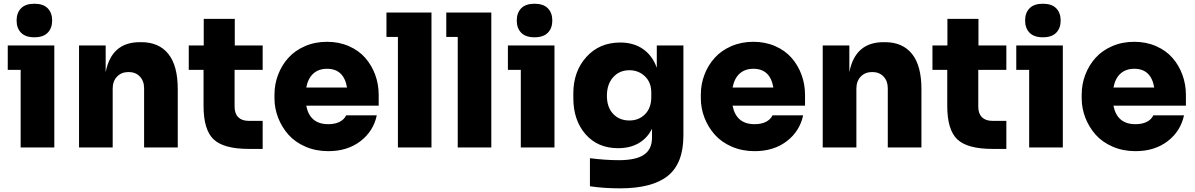

<svg xmlns="http://www.w3.org/2000/svg" viewBox="-20 -798 6467 1039"><path d="M238 -620.8Q213.9 -596.2 166 -596.2Q118.2 -596.2 94 -620.8Q69.8 -645.5 69.8 -687Q69.8 -728.5 94 -753.2Q118.2 -777.8 166 -777.8Q213.9 -777.8 238 -753.2Q262.2 -728.5 262.2 -687Q262.2 -645.5 238 -620.8ZM273.9 0H91.8V-419.9H22V-551.8H273.9Z M589.8 0H407.7V-551.8H551.8V-407.2Q583 -569.8 736.8 -569.8H744.6Q839.8 -569.8 890.9 -506.3Q941.9 -442.9 941.9 -315.9V0H759.8V-320.8Q759.8 -359.4 736.8 -383.8Q713.9 -408.2 675.8 -408.2Q637.2 -408.2 613.5 -383.5Q589.8 -358.9 589.8 -318.8Z M1401.4 7.8H1326.7Q1190.9 7.8 1136.2 -43.7Q1081.5 -95.2 1081.5 -225.1V-419.9H1001.5V-551.8H1082.5V-695.8H1250.5V-551.8H1401.4V-419.9H1249.5V-220.2Q1249.5 -183.6 1269.3 -163.8Q1289.1 -144 1325.7 -144H1401.4Z M1756.3 20Q1689 20 1632.8 -4.4Q1576.7 -28.8 1540.8 -69.3Q1504.9 -109.9 1485.1 -160.9Q1465.3 -211.9 1465.3 -266.1V-286.1Q1465.3 -342.3 1484.9 -393.6Q1504.4 -444.8 1540 -484.6Q1575.7 -524.4 1630.1 -548.1Q1684.6 -571.8 1750 -571.8Q1814.5 -571.8 1867.9 -548.3Q1921.4 -524.9 1956.3 -485.1Q1991.2 -445.3 2010.3 -393.6Q2029.3 -341.8 2029.3 -284.2V-226.1H1637.2Q1656.7 -126 1756.3 -126Q1793 -126 1817.9 -138.7Q1842.8 -151.4 1853 -173.8H2019Q2000.5 -87.4 1930.2 -33.7Q1859.9 20 1756.3 20ZM1750 -425.8Q1704.6 -425.8 1675.8 -400.1Q1647 -374.5 1637.2 -324.2H1857.9Q1840.8 -425.8 1750 -425.8Z M2314.9 0H2133.3V-598.1H2071.3V-730H2314.9Z M2638.7 0H2457V-598.1H2395V-730H2638.7Z M2944.6 -620.8Q2920.4 -596.2 2872.6 -596.2Q2824.7 -596.2 2800.5 -620.8Q2776.4 -645.5 2776.4 -687Q2776.4 -728.5 2800.5 -753.2Q2824.7 -777.8 2872.6 -777.8Q2920.4 -777.8 2944.6 -753.2Q2968.8 -728.5 2968.8 -687Q2968.8 -645.5 2944.6 -620.8ZM2980.5 0H2798.3V-419.9H2728.5V-551.8H2980.5Z M3335.4 221.2Q3247.6 221.2 3172.4 210V58.1Q3256.3 68.8 3329.1 68.8Q3421.4 68.8 3464.8 39.3Q3508.3 9.8 3508.3 -53.2V-101.1Q3482.9 -50.3 3436.3 -23.2Q3389.6 3.9 3325.2 3.9Q3214.4 3.9 3148.4 -71.8Q3082.5 -147.5 3082.5 -268.1V-292Q3082.5 -411.6 3153.1 -489.7Q3223.6 -567.9 3336.4 -567.9Q3408.7 -567.9 3459.5 -532.7Q3510.3 -497.6 3534.2 -431.2V-551.8H3678.2V-64.9Q3678.2 85.9 3594 153.6Q3509.8 221.2 3335.4 221.2ZM3386.2 -146Q3437 -146 3470.7 -179.9Q3504.4 -213.9 3504.4 -272.9V-296.9Q3504.4 -352.5 3469.7 -385.3Q3435.1 -418 3386.2 -418Q3332 -418 3298.1 -380.1Q3264.2 -342.3 3264.2 -279.8Q3264.2 -217.8 3297.9 -181.9Q3331.5 -146 3386.2 -146Z M4063.5 20Q3996.1 20 3939.9 -4.4Q3883.8 -28.8 3847.9 -69.3Q3812 -109.9 3792.2 -160.9Q3772.5 -211.9 3772.5 -266.1V-286.1Q3772.5 -342.3 3792 -393.6Q3811.5 -444.8 3847.2 -484.6Q3882.8 -524.4 3937.3 -548.1Q3991.7 -571.8 4057.1 -571.8Q4121.6 -571.8 4175 -548.3Q4228.5 -524.9 4263.4 -485.1Q4298.3 -445.3 4317.4 -393.6Q4336.4 -341.8 4336.4 -284.2V-226.1H3944.3Q3963.9 -126 4063.5 -126Q4100.1 -126 4125 -138.7Q4149.9 -151.4 4160.2 -173.8H4326.2Q4307.6 -87.4 4237.3 -33.7Q4167 20 4063.5 20ZM4057.1 -425.8Q4011.7 -425.8 3982.9 -400.1Q3954.1 -374.5 3944.3 -324.2H4165Q4147.9 -425.8 4057.1 -425.8Z M4614.3 0H4432.1V-551.8H4576.2V-407.2Q4607.4 -569.8 4761.2 -569.8H4769Q4864.3 -569.8 4915.3 -506.3Q4966.3 -442.9 4966.3 -315.9V0H4784.2V-320.8Q4784.2 -359.4 4761.2 -383.8Q4738.3 -408.2 4700.2 -408.2Q4661.6 -408.2 4637.9 -383.5Q4614.3 -358.9 4614.3 -318.8Z M5425.8 7.8H5351.1Q5215.3 7.8 5160.6 -43.7Q5106 -95.2 5106 -225.1V-419.9H5025.9V-551.8H5106.9V-695.8H5274.9V-551.8H5425.8V-419.9H5273.9V-220.2Q5273.9 -183.6 5293.7 -163.8Q5313.5 -144 5350.1 -144H5425.8Z M5695.6 -620.8Q5671.4 -596.2 5623.5 -596.2Q5575.7 -596.2 5551.5 -620.8Q5527.3 -645.5 5527.3 -687Q5527.3 -728.5 5551.5 -753.2Q5575.7 -777.8 5623.5 -777.8Q5671.4 -777.8 5695.6 -753.2Q5719.7 -728.5 5719.7 -687Q5719.7 -645.5 5695.6 -620.8ZM5731.4 0H5549.3V-419.9H5479.5V-551.8H5731.4Z M6124.5 20Q6057.1 20 6001 -4.4Q5944.8 -28.8 5908.9 -69.3Q5873 -109.9 5853.3 -160.9Q5833.5 -211.9 5833.5 -266.1V-286.1Q5833.5 -342.3 5853 -393.6Q5872.6 -444.8 5908.2 -484.6Q5943.8 -524.4 5998.3 -548.1Q6052.7 -571.8 6118.2 -571.8Q6182.6 -571.8 6236.1 -548.3Q6289.6 -524.9 6324.5 -485.1Q6359.4 -445.3 6378.4 -393.6Q6397.5 -341.8 6397.5 -284.2V-226.1H6005.4Q6024.9 -126 6124.5 -126Q6161.1 -126 6186 -138.7Q6210.9 -151.4 6221.2 -173.8H6387.2Q6368.7 -87.4 6298.3 -33.7Q6228 20 6124.5 20ZM6118.2 -425.8Q6072.8 -425.8 6043.9 -400.1Q6015.1 -374.5 6005.4 -324.2H6226.1Q6209 -425.8 6118.2 -425.8Z"/></svg>

Font: Sora ExtraBold
Style: Regular
Weight: 800
Designer: Jonathan Barnbrook, Julián Moncada
Foundry: Barnbrook Fonts
Version: Version 2.000